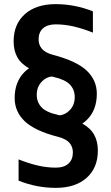

<svg xmlns="http://www.w3.org/2000/svg" viewBox="-20 -760 540 930"><path d="M264 -201Q296 -203 319 -227.5Q342 -252 342 -290Q342 -325 319.5 -349.5Q297 -374 241 -387Q167 -404 124.5 -427Q82 -450 64 -482.5Q46 -515 46 -560Q46 -643 100.5 -691.5Q155 -740 250 -740Q342 -740 430 -705V-602Q380 -622 336 -632Q292 -642 250 -642Q210 -642 188.5 -623Q167 -604 167 -569Q167 -542 183.5 -523Q200 -504 238 -494Q352 -464 400.5 -417.5Q449 -371 449 -306Q449 -227 401.5 -180Q354 -133 265 -124ZM250 150Q157 150 70 115V12Q120 32 164 42Q208 52 250 52Q290 52 311.5 32.5Q333 13 333 -22Q333 -49 316.5 -68Q300 -87 262 -97Q149 -126 100 -172.5Q51 -219 51 -285Q51 -363 98 -410.5Q145 -458 235 -467L236 -390Q204 -388 181 -363Q158 -338 158 -301Q158 -265 181 -240.5Q204 -216 259 -204Q333 -187 375.5 -163.5Q418 -140 436 -107.5Q454 -75 454 -31Q454 53 399.5 101.5Q345 150 250 150Z"/></svg>

Font: M PLUS 1 Code SemiBold
Style: Regular
Weight: 600
Designer: Coji Morishita
Foundry: UNDERFOREST DESIGN
Version: Version 1.005